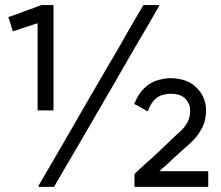

<svg xmlns="http://www.w3.org/2000/svg" viewBox="-20 -727 871 755"><path d="M127.9 -635.7Q119.1 -632.8 110.4 -629.9Q100.6 -627 91.8 -624Q84 -621.1 76.2 -619.1Q68.4 -616.2 60.5 -613.3Q53.7 -611.3 45.9 -608.4Q38.1 -606.4 30.3 -603.5Q30.3 -605.5 29.3 -607.4Q28.3 -609.4 28.3 -610.4Q26.4 -615.2 25.4 -620.1Q23.4 -625 22.5 -629.9Q21.5 -632.8 20.5 -636.7Q19.5 -639.6 18.6 -642.6Q16.6 -647.5 15.6 -651.4Q14.6 -655.3 12.7 -659.2Q14.6 -660.2 16.6 -661.1Q17.6 -661.1 19.5 -662.1Q33.2 -667 47.9 -671.9Q61.5 -677.7 75.2 -682.6Q85 -685.5 94.7 -689.5Q104.5 -693.4 114.3 -696.3Q121.1 -699.2 128.9 -702.1Q136.7 -705.1 143.6 -707Q144.5 -707 144.5 -707Q144.5 -707 145.5 -707Q149.4 -707 154.3 -707Q158.2 -707 162.1 -707Q165 -707 168.9 -707Q171.9 -707 174.8 -707Q178.7 -707 182.6 -707Q186.5 -707 190.4 -707Q190.4 -706.1 190.4 -704.1Q190.4 -702.1 190.4 -700.2Q190.4 -654.3 190.4 -609.4Q190.4 -563.5 190.4 -518.6Q190.4 -487.3 190.4 -456.1Q190.4 -424.8 190.4 -393.6Q190.4 -368.2 190.4 -342.8Q190.4 -317.4 190.4 -293Q188.5 -293 187.5 -293Q185.5 -293 183.6 -293Q181.6 -293 179.7 -293Q177.7 -293 176.8 -293Q172.9 -293 168.9 -293Q165 -293 161.1 -293Q157.2 -293 154.3 -293Q150.4 -293 146.5 -293Q141.6 -293 136.7 -293Q132.8 -293 127.9 -293Q127.9 -293.9 127.9 -295.9Q127.9 -297.9 127.9 -299.8Q127.9 -338.9 127.9 -378.9Q127.9 -418 127.9 -457Q127.9 -484.4 127.9 -511.7Q127.9 -538.1 127.9 -565.4Q127.9 -574.2 127.9 -583Q127.9 -591.8 127.9 -601.6Q127.9 -609.4 127.9 -618.2Q127.9 -627 127.9 -635.7ZM547.9 -707Q549.8 -707 551.8 -707Q553.7 -707 554.7 -707Q558.6 -707 562.5 -707Q566.4 -707 569.3 -707Q573.2 -707 577.1 -707Q581.1 -707 584 -707Q589.8 -707 594.7 -707Q599.6 -707 605.5 -707Q605.5 -707 606.4 -705.1Q605.5 -702.1 601.6 -696.3Q555.7 -616.2 508.8 -537.1Q462.9 -457 417 -377.9Q384.8 -323.2 353.5 -268.6Q321.3 -213.9 290 -159.2Q265.6 -118.2 241.2 -76.2Q216.8 -34.2 192.4 7.8Q191.4 7.8 190.4 7.8Q189.5 7.8 188.5 7.8Q182.6 7.8 177.7 7.8Q172.9 7.8 167 7.8Q164.1 7.8 160.2 7.8Q156.2 7.8 153.3 7.8Q147.5 7.8 142.6 7.8Q137.7 7.8 132.8 7.8Q131.8 6.8 130.9 4.9Q132.8 2 135.7 -3.9Q181.6 -83 228.5 -163.1Q274.4 -242.2 320.3 -322.3Q352.5 -377 383.8 -431.6Q415 -485.4 447.3 -540Q471.7 -582 495.1 -624Q519.5 -666 543.9 -707Q544.9 -707 545.9 -707Q546.9 -707 547.9 -707ZM652.3 -419.9Q672.9 -418.9 691.4 -415Q710 -411.1 728.5 -401.4Q741.2 -393.6 751 -383.8Q761.7 -374 770.5 -361.3Q787.1 -335 790 -304.7Q792 -274.4 783.2 -244.1Q779.3 -233.4 774.4 -223.6Q769.5 -213.9 762.7 -204.1Q762.7 -203.1 752.9 -190.4Q743.2 -177.7 729.5 -165Q712.9 -150.4 696.3 -135.7Q679.7 -120.1 663.1 -105.5Q652.3 -94.7 641.6 -85Q630.9 -75.2 619.1 -65.4Q616.2 -62.5 613.3 -59.6Q610.4 -56.6 606.4 -53.7Q625 -53.7 643.6 -53.7Q662.1 -53.7 679.7 -53.7Q696.3 -53.7 711.9 -53.7Q727.5 -53.7 744.1 -53.7Q757.8 -53.7 771.5 -53.7Q785.2 -53.7 798.8 -53.7Q798.8 -51.8 798.8 -49.8Q798.8 -47.9 798.8 -45.9Q798.8 -41 798.8 -35.2Q798.8 -30.3 798.8 -25.4Q798.8 -21.5 798.8 -17.6Q798.8 -14.6 798.8 -10.7Q798.8 -5.9 798.8 -2Q798.8 2.9 798.8 7.8Q796.9 7.8 794.9 7.8Q793 7.8 791 7.8Q759.8 7.8 728.5 7.8Q697.3 7.8 666 7.8Q644.5 7.8 623 7.8Q601.6 7.8 580.1 7.8Q562.5 7.8 544.9 7.8Q526.4 7.8 508.8 7.8Q508.8 5.9 508.8 3.9Q508.8 2 508.8 0Q508.8 -4.9 508.8 -8.8Q508.8 -13.7 508.8 -17.6Q508.8 -20.5 508.8 -23.4Q508.8 -27.3 508.8 -30.3Q508.8 -33.2 508.8 -36.1Q508.8 -39.1 508.8 -42Q509.8 -43 509.8 -43Q510.7 -43.9 510.7 -44.9Q531.2 -63.5 550.8 -82Q571.3 -99.6 590.8 -118.2Q604.5 -130.9 618.2 -143.6Q631.8 -157.2 645.5 -169.9Q649.4 -172.9 667 -190.4Q685.5 -207 686.5 -208Q693.4 -214.8 700.2 -221.7Q706.1 -228.5 711.9 -237.3Q715.8 -243.2 718.8 -249Q721.7 -255.9 723.6 -262.7Q728.5 -278.3 727.5 -295.9Q727.5 -312.5 717.8 -327.1Q713.9 -334 708 -339.8Q702.1 -345.7 694.3 -349.6Q684.6 -354.5 673.8 -356.4Q663.1 -358.4 652.3 -358.4Q641.6 -358.4 630.9 -356.4Q621.1 -354.5 610.4 -350.6Q603.5 -347.7 597.7 -342.8Q591.8 -338.9 585.9 -333Q577.1 -323.2 571.3 -312.5Q565.4 -301.8 561.5 -289.1Q561.5 -289.1 561.5 -289.1Q561.5 -289.1 561.5 -289.1Q559.6 -290 557.6 -291Q555.7 -292 553.7 -293Q548.8 -295.9 543.9 -298.8Q539.1 -301.8 534.2 -303.7Q531.2 -305.7 528.3 -307.6Q524.4 -309.6 521.5 -311.5Q518.6 -312.5 514.6 -314.5Q511.7 -316.4 507.8 -318.4Q508.8 -320.3 508.8 -321.3Q509.8 -323.2 510.7 -324.2Q516.6 -339.8 525.4 -353.5Q533.2 -366.2 544.9 -377.9Q554.7 -387.7 565.4 -395.5Q577.1 -402.3 589.8 -408.2Q606.4 -414.1 623 -417Q640.6 -419.9 652.3 -419.9Z"/></svg>

Font: LeFont
Style: Light
Weight: 300
Designer: Leryon MEDIA
Version: Version 1.0